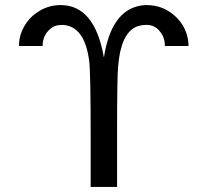

<svg xmlns="http://www.w3.org/2000/svg" viewBox="-20 -736 818 756"><path d="M219 -716Q353 -716 389 -510Q390 -511 392 -527Q426 -709 552 -716H557Q622 -716 669.5 -672.5Q717 -629 722 -565V-555H629V-563Q627 -593 607 -615.5Q587 -638 557 -638Q534 -638 515 -630Q455 -602 445 -473Q441 -438 441 -202V0H337V-202Q337 -453 331 -497Q313 -634 226 -638Q194 -638 178 -622Q151 -600 148 -563V-555H55V-565Q57 -601 76 -633.5Q95 -666 122 -684Q165 -716 219 -716Z"/></svg>

Font: KaTeX_SansSerif
Style: Regular
Weight: 400
Version: Version 1.1; ttfautohint (v1.3)